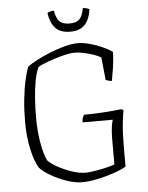

<svg xmlns="http://www.w3.org/2000/svg" viewBox="-60 -953 772 1002"><g transform="rotate(-5 326.0 -452.5)"><path d="M328 0Q293 0 249.5 -15Q206 -30 168 -52Q130 -74 111 -95Q89 -130 74.5 -196Q60 -262 60 -339Q60 -402 66 -458.5Q72 -515 82 -558.5Q92 -602 102 -626Q121 -640 153.5 -657Q186 -674 225 -689.5Q264 -705 301.5 -715Q339 -725 369 -725Q396 -725 430.5 -716Q465 -707 497 -692.5Q529 -678 549 -663Q548 -623 541.5 -581Q535 -539 530 -513Q520 -514 511 -516.5Q502 -519 498 -521L486 -639Q472 -649 447 -657.5Q422 -666 395.5 -671.5Q369 -677 349 -677Q325 -677 287.5 -667.5Q250 -658 213.5 -645Q177 -632 155 -619Q142 -592 134 -549.5Q126 -507 122.5 -457Q119 -407 119 -357Q119 -286 130 -223.5Q141 -161 157 -130Q173 -112 207.5 -93Q242 -74 281 -61Q320 -48 351 -48Q370 -48 401 -53Q432 -58 461.5 -65Q491 -72 505 -78V-207Q505 -248 509 -275Q513 -302 517 -311H359Q359 -338 371 -350Q422 -350 473 -353.5Q524 -357 568 -362L577 -354Q573 -338 567.5 -288.5Q562 -239 562 -165V-62Q542 -49 501 -34.5Q460 -20 413.5 -10Q367 0 328 0ZM336 -788Q283 -788 257.5 -817.5Q232 -847 226 -896Q231 -899 240 -902Q249 -905 260 -905Q268 -862 285 -846.5Q302 -831 336 -831Q371 -831 387.5 -846.5Q404 -862 412 -905Q423 -905 432 -902Q441 -899 446 -896Q440 -847 414.5 -817.5Q389 -788 336 -788Z"/></g></svg>

Font: Texturina 72pt Thin
Style: Regular
Weight: 100
Designer: Guillermo Torres Carreño
Foundry: Omnibus-Type
Version: Version 1.002; ttfautohint (v1.8.3)